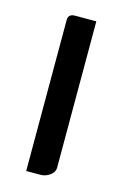

<svg xmlns="http://www.w3.org/2000/svg" viewBox="-78 -478 330 517"><g transform="rotate(15 87.0 -219.0)"><path d="M47.9 0V-420.9Q47.9 -438 66.9 -438H126V-30.8Q126 -17.1 113.8 -8.8Q102.1 0 86.9 0Z"/></g></svg>

Font: Hhenum
Style: Regular
Weight: 400
Designer: T. Christopher White
Version: Version 1.0